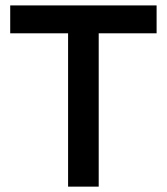

<svg xmlns="http://www.w3.org/2000/svg" viewBox="-20 -696 623 716"><path d="M348.1 -571.8V0H233.9V-571.8H18.1V-675.8H564V-571.8Z"/></svg>

Font: Clear Sans Medium
Style: Regular
Weight: 500
Foundry: Intel Corporation
Version: Version 1.00